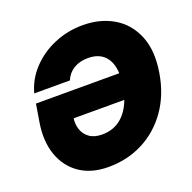

<svg xmlns="http://www.w3.org/2000/svg" viewBox="-131 -868 1009 1009"><g transform="rotate(-20 373.5 -363.5)"><path d="M309.1 9.8Q213.9 9.8 149.4 -34.4Q85 -78.6 57.9 -156.2Q30.8 -233.9 46.9 -333.5L63.5 -434.1H529.3Q526.4 -497.1 493.7 -531.2Q460.9 -565.4 401.4 -565.4Q355 -565.4 321.5 -545.2Q288.1 -524.9 272.5 -487.3H73.2Q92.8 -560.5 145.8 -616.9Q198.7 -673.3 273.7 -705.3Q348.6 -737.3 434.1 -737.3Q532.2 -737.3 605.7 -693.6Q679.2 -649.9 713.4 -566.2Q747.6 -482.4 727.5 -362.3Q708.5 -247.6 649.7 -164.1Q590.8 -80.6 503.2 -35.4Q415.5 9.8 309.1 9.8ZM506.3 -293.5H223.1Q218.3 -261.2 228.5 -231Q238.8 -200.7 265.4 -181.4Q292 -162.1 335.9 -162.1Q397 -162.1 439.9 -196.3Q482.9 -230.5 506.3 -293.5Z"/></g></svg>

Font: Inter Black
Style: Italic
Weight: 900
Italic angle: -9.39999°
Designer: Rasmus Andersson
Foundry: rsms
Version: Version 4.000;git-a52131595